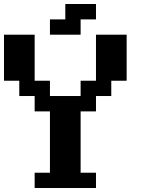

<svg xmlns="http://www.w3.org/2000/svg" viewBox="-20 -943 732 963"><path d="M153.8 0V-76.7H230.5V-384.3H153.8V-461.4H76.7V-538.1H0V-769H153.8V-538.1H230.5V-461.4H384.3V-538.1H461.4V-769H615.2V-538.1H538.1V-461.4H461.4V-384.3H384.3V-76.7H461.4V0ZM230.5 -769V-845.7H307.6V-922.9H461.4V-845.7H384.3V-769Z"/></svg>

Font: Good Old DOS
Style: Regular
Weight: 400
Designer: Vasily Draigo
Foundry: Vasily Draigo
Version: 1.0